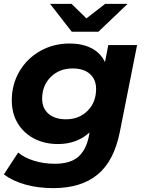

<svg xmlns="http://www.w3.org/2000/svg" viewBox="-28 -771 748 993"><path d="M681 -538 592 -90Q562 62 476.5 132Q391 202 248 202Q170 202 104.5 184Q39 166 -8 131L66 18Q98 45 148.5 60.5Q199 76 255 76Q334 76 375 41.5Q416 7 431 -63L435 -86Q370 -26 271 -26Q204 -26 150 -53.5Q96 -81 64.5 -132Q33 -183 33 -252Q33 -334 72 -401Q111 -468 179.5 -507Q248 -546 333 -546Q396 -546 443.5 -522.5Q491 -499 515 -450L532 -538ZM469 -311Q469 -360 437 -388.5Q405 -417 348 -417Q279 -417 234.5 -373Q190 -329 190 -260Q190 -211 223 -182.5Q256 -154 313 -154Q381 -154 425 -198Q469 -242 469 -311ZM632 -751 481 -607H343L231 -751H342L419 -676L516 -751Z"/></svg>

Font: Montserrat Alternates
Style: Bold Italic
Weight: 700
Italic angle: -11.3°
Designer: Julieta Ulanovsky
Foundry: Julieta Ulanovsky
Version: Version 7.200